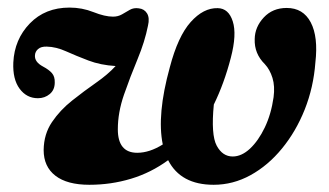

<svg xmlns="http://www.w3.org/2000/svg" viewBox="-20 -488 889 519"><path d="M568.5 -466Q598 -465.5 609.2 -430.2Q620.5 -395 604 -332Q586 -262.5 558 -205.5Q550 -123.5 565.8 -94.2Q581.5 -65 609 -65Q633 -65 655.8 -86.2Q678.5 -107.5 695.8 -143.5Q713 -179.5 719.5 -225Q723.5 -255 716.5 -277.5Q709.5 -300 696 -314.5Q667 -343 668.5 -382.5Q669 -415 693 -440.8Q717 -466.5 755 -466.5Q799.5 -466.5 820 -427.5Q840.5 -388.5 832.5 -319Q827.5 -252 803.8 -192.2Q780 -132.5 742.2 -86.5Q704.5 -40.5 657.2 -14.5Q610 11.5 557.5 11.5Q468.5 11.5 434.5 -55Q388 -21 334 -4.8Q280 11.5 221.5 11.5Q161.5 11.5 129.8 -13Q98 -37.5 98 -82.5Q98.5 -125.5 120.5 -158Q142.5 -190.5 175 -216.2Q207.5 -242 239.8 -264.5Q272 -287 292.5 -309.5Q251.5 -312 218.8 -324.5Q186 -337 158.8 -349.2Q131.5 -361.5 106.5 -362Q91 -362.5 83 -355.5Q75 -348.5 74.5 -338.5Q73 -320.5 96.5 -308Q112.5 -299.5 120.5 -290.2Q128.5 -281 128 -265Q128 -245 114.5 -233.8Q101 -222.5 82.5 -222.5Q52 -222.5 33 -248.2Q14 -274 16 -319Q19 -381.5 60.5 -424.5Q102 -467.5 168 -467.5Q202 -467.5 232.8 -455.2Q263.5 -443 285.5 -443Q299 -443 309.8 -449.2Q320.5 -455.5 331 -461.5Q341.5 -467.5 355 -465.5Q370 -464 377.5 -451.8Q385 -439.5 380 -418.5Q371.5 -375.5 351.8 -328Q332 -280.5 315.2 -232.2Q298.5 -184 298.5 -138.5Q298.5 -75 351 -75Q384 -75 420 -97.5Q403.5 -177.5 439 -306Q461 -390 495.5 -428.5Q530 -467 568.5 -466Z"/></svg>

Font: Fraunces 72pt Soft
Style: Bold Italic
Weight: 700
Italic angle: -16°
Version: Version 1.000;[b76b70a41]